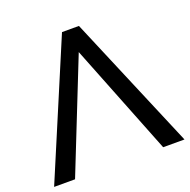

<svg xmlns="http://www.w3.org/2000/svg" viewBox="-132 -827 936 948"><g transform="rotate(-20 336.5 -352.5)"><path d="M336 -584 104 0H-6L292 -705H381L679 0H567Z"/></g></svg>

Font: Geom
Style: Regular
Weight: 400
Version: Version 1.102